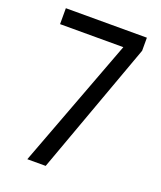

<svg xmlns="http://www.w3.org/2000/svg" viewBox="-134 -799 739 884"><g transform="rotate(20 236.0 -357.0)"><path d="M106 0 345 -636H35V-714H432V-650L196 0Z"/></g></svg>

Font: Noto Sans Condensed
Style: Regular
Weight: 400
Width: 3
Version: Version 2.013